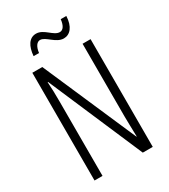

<svg xmlns="http://www.w3.org/2000/svg" viewBox="-216 -1000 969 1102"><g transform="rotate(-30 268.5 -449.5)"><path d="M130 -793H166C171 -834 188 -855 208 -855C245 -855 280 -794 332 -794C373 -794 405 -829 408 -899H371C367 -861 353 -837 330 -837C289 -837 258 -898 206 -898C160 -898 135 -856 130 -793ZM462 0V-714H409V-234C409 -200 411 -150 412 -98H410L142 -714H76V0H129V-493C129 -542 128 -582 125 -623H128L396 0Z"/></g></svg>

Font: Noto Sans Devanagari ExtraCondensed Light
Style: Regular
Weight: 300
Width: 2
Designer: Jelle Bosma - Monotype Design Team
Foundry: Monotype Imaging Inc.
Version: Version 2.004